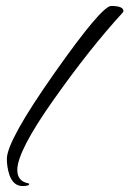

<svg xmlns="http://www.w3.org/2000/svg" viewBox="-20 -592 434 644"><path d="M38 -22Q38 16 75 23Q78 24 78 25Q78 32 56 32Q24 32 11 -7Q3 -33 3 -59Q3 -120 162 -346Q321 -572 353 -572Q394 -572 394 -555Q394 -552 390 -548Q281 -429 159.5 -257Q38 -85 38 -22Z"/></svg>

Font: Alex Brush
Style: Regular
Weight: 400
Designer: Robert E. Leuschke
Foundry: Robert E. Leuschke
Version: Version 1.003